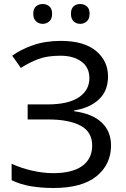

<svg xmlns="http://www.w3.org/2000/svg" viewBox="-20 -928 628 958"><path d="M519 -547Q519 -474 473 -431.5Q427 -389 350 -377V-373Q440 -361 487 -317Q534 -273 534 -202Q534 -108 462 -49Q390 10 246 10Q188 10 135.5 1.5Q83 -7 38 -29V-111Q85 -89 140.5 -76.5Q196 -64 245 -64Q341 -64 390.5 -100Q440 -136 440 -202Q440 -270 382 -301Q324 -332 220 -332H118V-407H215Q321 -407 373.5 -442.5Q426 -478 426 -538Q426 -592 386 -621Q346 -650 282 -650Q215 -650 170.5 -633Q126 -616 84 -589L41 -650Q83 -681 144.5 -702.5Q206 -724 283 -724Q399 -724 459 -674Q519 -624 519 -547ZM146 -859Q146 -885 160 -896.5Q174 -908 193 -908Q212 -908 226 -896.5Q240 -885 240 -859Q240 -834 226 -821.5Q212 -809 193 -809Q174 -809 160 -821.5Q146 -834 146 -859ZM334 -859Q334 -885 347.5 -896.5Q361 -908 380 -908Q399 -908 413 -896.5Q427 -885 427 -859Q427 -834 413 -821.5Q399 -809 380 -809Q361 -809 347.5 -821.5Q334 -834 334 -859Z"/></svg>

Font: Go Noto Current
Style: Regular
Weight: 400
Designer: Monotype Design Team
Foundry: Monotype Imaging Inc.
Version: Version 2.007; ttfautohint (v1.8) -l 8 -r 50 -G 200 -x 14 -D